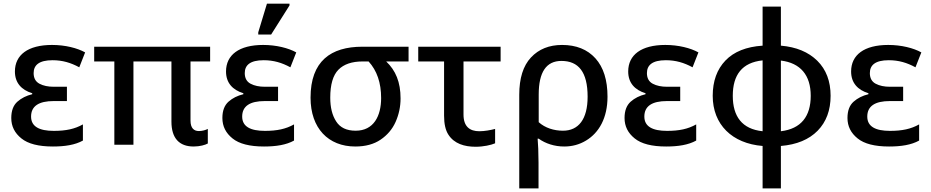

<svg xmlns="http://www.w3.org/2000/svg" viewBox="-20 -796 5119 1056"><path d="M271 9.8C337.4 9.8 393.1 1 436 -22.9V-111.8C390.6 -86.4 342.8 -76.2 275.9 -76.2C195.8 -76.2 150.9 -100.1 150.9 -154.8C150.9 -211.9 192.4 -240.2 275.9 -240.2H348.1V-318.8H275.9C244.6 -318.8 218.3 -324.2 197.3 -335.4C175.8 -346.7 165 -366.2 165 -394C165 -437.5 194.3 -464.8 269 -464.8C323.7 -464.8 369.1 -451.2 416 -425.8L448.2 -507.8C405.3 -531.7 338.9 -548.8 266.1 -548.8C133.8 -548.8 62 -494.1 62 -402.8C62 -340.3 98.1 -301.3 157.2 -283.2V-277.8C125 -270 97.7 -256.3 75.7 -236.8C53.2 -216.8 42 -187 42 -147C42 -101.6 60.5 -64.5 97.7 -34.7C134.3 -4.9 192.4 9.8 271 9.8Z M1044.9 9.8C1079.6 9.8 1109.4 1 1123 -6.8V-86.9C1110.8 -80.6 1092.3 -75.2 1074.2 -75.2C1047.4 -75.2 1027.8 -90.3 1027.8 -132.8V-458H1135.7V-539.1H498V-458H608.9V0H713.9V-458H922.9V-127C922.9 -35.2 966.3 9.8 1044.9 9.8Z M1471.2 -606 1572.3 -766.1V-775.9H1448.2L1400.4 -618.2V-606ZM1432.1 9.8C1498.5 9.8 1554.2 1 1597.2 -22.9V-111.8C1551.8 -86.4 1503.9 -76.2 1437 -76.2C1356.9 -76.2 1312 -100.1 1312 -154.8C1312 -211.9 1353.5 -240.2 1437 -240.2H1509.3V-318.8H1437C1405.8 -318.8 1379.4 -324.2 1358.4 -335.4C1336.9 -346.7 1326.2 -366.2 1326.2 -394C1326.2 -437.5 1355.5 -464.8 1430.2 -464.8C1484.9 -464.8 1530.3 -451.2 1577.1 -425.8L1609.4 -507.8C1566.4 -531.7 1500 -548.8 1427.2 -548.8C1294.9 -548.8 1223.1 -494.1 1223.1 -402.8C1223.1 -340.3 1259.3 -301.3 1318.4 -283.2V-277.8C1286.1 -270 1258.8 -256.3 1236.8 -236.8C1214.4 -216.8 1203.1 -187 1203.1 -147C1203.1 -101.6 1221.7 -64.5 1258.8 -34.7C1295.4 -4.9 1353.5 9.8 1432.1 9.8Z M1934.1 9.8C1990.2 9.8 2036.6 -2.9 2073.2 -27.8C2109.9 -52.7 2137.7 -85 2155.8 -125.5C2173.8 -166 2183.1 -209 2183.1 -254.9C2183.1 -344.2 2156.2 -408.7 2104 -458H2227.1V-539.1H1973.1C1799.8 -539.1 1688 -460 1688 -258.8C1688 -90.3 1786.1 9.8 1934.1 9.8ZM1936 -77.1C1886.2 -77.1 1850.6 -94.2 1829.1 -127.9C1807.1 -161.6 1796.4 -205.1 1796.4 -258.8C1796.4 -331.1 1811.5 -382.3 1841.3 -412.6C1871.1 -442.9 1915.5 -458 1974.1 -458H2007.3C2053.2 -407.7 2076.2 -340.8 2076.2 -256.8C2076.2 -158.2 2035.6 -77.1 1936 -77.1Z M2596.2 11.2C2639.2 11.2 2681.6 1.5 2703.1 -7.8V-86.9C2679.2 -80.6 2645.5 -74.2 2616.2 -74.2C2564 -74.2 2529.3 -99.6 2529.3 -166V-458H2733.4V-539.1H2280.3V-458H2422.4V-160.2C2422.4 -114.7 2430.2 -79.6 2446.3 -55.2C2478 -5.9 2533.7 11.2 2596.2 11.2Z M2941.9 240.2V99.1C2941.9 44.4 2939.5 -7.8 2937 -33.2H2942.9C2980.5 -6.3 3029.8 9.8 3083 9.8C3127 9.8 3167 -1 3203.1 -22.9C3274.9 -65.9 3321.3 -147.5 3321.3 -264.2C3321.3 -355.5 3299.3 -425.8 3254.9 -475.1C3210.4 -524.4 3148.9 -548.8 3071.3 -548.8C3000.5 -548.8 2943.4 -525.9 2900.4 -480C2857.4 -434.1 2835.9 -365.7 2835.9 -274.9V240.2ZM3076.2 -77.1C3026.9 -77.1 2978 -92.3 2942.9 -124V-275.9C2942.9 -399.4 2984.4 -460.9 3067.9 -460.9C3161.6 -460.9 3211.9 -400.4 3211.9 -264.2C3211.9 -139.6 3161.6 -77.1 3076.2 -77.1Z M3644 9.8C3710.4 9.8 3766.1 1 3809.1 -22.9V-111.8C3763.7 -86.4 3715.8 -76.2 3648.9 -76.2C3568.8 -76.2 3523.9 -100.1 3523.9 -154.8C3523.9 -211.9 3565.4 -240.2 3648.9 -240.2H3721.2V-318.8H3648.9C3617.7 -318.8 3591.3 -324.2 3570.3 -335.4C3548.8 -346.7 3538.1 -366.2 3538.1 -394C3538.1 -437.5 3567.4 -464.8 3642.1 -464.8C3696.8 -464.8 3742.2 -451.2 3789.1 -425.8L3821.3 -507.8C3778.3 -531.7 3711.9 -548.8 3639.2 -548.8C3506.8 -548.8 3435.1 -494.1 3435.1 -402.8C3435.1 -340.3 3471.2 -301.3 3530.3 -283.2V-277.8C3498 -270 3470.7 -256.3 3448.7 -236.8C3426.3 -216.8 3415 -187 3415 -147C3415 -101.6 3433.6 -64.5 3470.7 -34.7C3507.3 -4.9 3565.4 9.8 3644 9.8Z M4274.9 240.2V6.8C4361.8 -0.5 4429.2 -28.3 4477.1 -77.1C4524.4 -125.5 4548.3 -189.5 4548.3 -269C4548.3 -349.1 4523.9 -413.6 4475.1 -461.9C4425.8 -510.3 4359.4 -537.6 4274.9 -544.9V-759.8H4174.3V-544.9C4085 -539.1 4016.6 -511.7 3970.2 -463.4C3923.3 -414.6 3899.9 -349.6 3899.9 -269C3899.9 -110.8 4006.8 -6.8 4174.3 6.8V240.2ZM4174.3 -74.2C4061 -85.9 4010.3 -155.8 4010.3 -269C4010.3 -383.8 4061 -452.1 4174.3 -463.9ZM4274.9 -462.9C4382.8 -449.7 4439 -382.3 4439 -269C4439 -155.8 4385.7 -87.4 4274.9 -74.2Z M4870.1 9.8C4936.5 9.8 4992.2 1 5035.2 -22.9V-111.8C4989.7 -86.4 4941.9 -76.2 4875 -76.2C4794.9 -76.2 4750 -100.1 4750 -154.8C4750 -211.9 4791.5 -240.2 4875 -240.2H4947.3V-318.8H4875C4843.8 -318.8 4817.4 -324.2 4796.4 -335.4C4774.9 -346.7 4764.2 -366.2 4764.2 -394C4764.2 -437.5 4793.5 -464.8 4868.2 -464.8C4922.9 -464.8 4968.3 -451.2 5015.1 -425.8L5047.4 -507.8C5004.4 -531.7 4938 -548.8 4865.2 -548.8C4732.9 -548.8 4661.1 -494.1 4661.1 -402.8C4661.1 -340.3 4697.3 -301.3 4756.3 -283.2V-277.8C4724.1 -270 4696.8 -256.3 4674.8 -236.8C4652.3 -216.8 4641.1 -187 4641.1 -147C4641.1 -101.6 4659.7 -64.5 4696.8 -34.7C4733.4 -4.9 4791.5 9.8 4870.1 9.8Z"/></svg>

Font: Noto Reveo Sans
Style: Regular
Weight: 500
Designer: Monotype Design Team
Foundry: Monotype Imaging Inc.
Version: Version 2.007